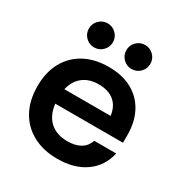

<svg xmlns="http://www.w3.org/2000/svg" viewBox="-165 -815 897 947"><g transform="rotate(30 283.5 -341.5)"><path d="M294.2 10Q214.2 10 154.6 -22.1Q95 -54.2 62.9 -112.9Q30.8 -171.7 30.8 -251.7Q30.8 -331.7 62.5 -389.6Q94.2 -447.5 152.5 -478.8Q210.8 -510 289.2 -510Q365.8 -510 420.8 -480.4Q475.8 -450.8 505.8 -395.4Q535.8 -340 535.8 -264.2V-220.8H150Q157.5 -157.5 194.6 -123.8Q231.7 -90 293.3 -90Q339.2 -90 367.9 -107.1Q396.7 -124.2 408.3 -158.3H533.3Q515.8 -79.2 452.9 -34.6Q390 10 294.2 10ZM153.3 -305H416.7Q410 -356.7 377.1 -383.8Q344.2 -410.8 289.2 -410.8Q235 -410.8 200 -383.3Q165 -355.8 153.3 -305ZM390 -556.7Q361.7 -556.7 341.7 -576.7Q321.7 -596.7 321.7 -625Q321.7 -653.3 341.7 -673.3Q361.7 -693.3 390 -693.3Q418.3 -693.3 438.3 -673.3Q458.3 -653.3 458.3 -625Q458.3 -596.7 438.3 -576.7Q418.3 -556.7 390 -556.7ZM176.7 -556.7Q148.3 -556.7 128.3 -576.7Q108.3 -596.7 108.3 -625Q108.3 -653.3 128.3 -673.3Q148.3 -693.3 176.7 -693.3Q205 -693.3 225 -673.3Q245 -653.3 245 -625Q245 -596.7 225 -576.7Q205 -556.7 176.7 -556.7Z"/></g></svg>

Font: Funnel Display SemiBold
Style: Regular
Weight: 600
Designer: NORD ID, Kristian Moeller
Foundry: Dicotype
Version: Version 1.000